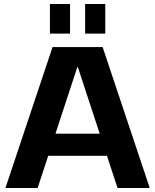

<svg xmlns="http://www.w3.org/2000/svg" viewBox="-20 -934 771 954"><path d="M241 -700H490L724 0H564L367 -600H364L167 0H7ZM189 -270H542V-160H189ZM328 -914V-767H228V-914ZM503 -914V-767H403V-914Z"/></svg>

Font: Pathway Extreme 8pt Thin 12pt
Style: Bold
Weight: 700
Version: Version 1.001;gftools[0.9.26]